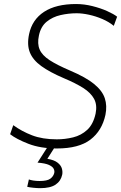

<svg xmlns="http://www.w3.org/2000/svg" viewBox="-20 -746 618 977"><path d="M269.5 9.5Q186 9.5 124.8 -14.2Q63.5 -38 31.5 -63L47.5 -109Q90 -78 143 -57.5Q196 -37 269 -37Q311 -37 352 -47Q393 -57 423.8 -85.2Q454.5 -113.5 466.5 -168Q475.5 -211.5 458.8 -242.8Q442 -274 402.8 -298.8Q363.5 -323.5 305 -348Q233.5 -378.5 190.5 -409.5Q147.5 -440.5 132 -479.2Q116.5 -518 128 -572.5Q143.5 -646 204.2 -685.8Q265 -725.5 367 -725.5Q408.5 -725.5 450.2 -715Q492 -704.5 525.5 -689.5Q559 -674.5 576 -661L559 -614.5Q534 -635 500.8 -649.2Q467.5 -663.5 433 -671Q398.5 -678.5 370 -678.5Q328.5 -678.5 288 -669.2Q247.5 -660 217.5 -635.5Q187.5 -611 178 -565Q169 -523.5 181.8 -494Q194.5 -464.5 232.5 -439.8Q270.5 -415 337.5 -386.5Q416.5 -353 458.5 -318.8Q500.5 -284.5 513.2 -246.2Q526 -208 516.5 -161.5Q499 -80.5 440 -35.5Q381 9.5 269.5 9.5ZM184 211.5Q170.5 211.5 150 209.5Q129.5 207.5 118.5 204.5L127 167Q133.5 170 148.5 172.5Q163.5 175 181.5 175Q220 175 235.8 163.5Q251.5 152 256 134.5Q258.5 124 253.2 113Q248 102 229 93.2Q210 84.5 171 81.5L232 -14H264L260.5 0L221 62Q256 68 273.2 81.8Q290.5 95.5 295 112Q299.5 128.5 296.5 143Q289.5 175.5 262.8 193.5Q236 211.5 184 211.5Z"/></svg>

Font: Commissioner ExtraLight
Style: Italic
Weight: 200
Italic angle: -12°
Designer: Kostas Bartsokas
Foundry: Kostas Bartsokas
Version: Version 1.000; ttfautohint (v1.8.3)